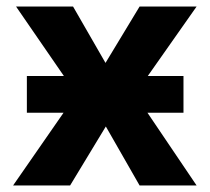

<svg xmlns="http://www.w3.org/2000/svg" viewBox="-20 -566 640 586"><path d="M303 -180 406 0H580L430 -222H540V-334H431L580 -546H406L302 -374L203 -546H29L175 -334H62V-222H174L20 0H194Z"/></svg>

Font: Noto Sans Mono UI
Style: Bold
Weight: 700
Designer: Monotype Design team
Foundry: Monotype Imaging Inc.
Version: 1.000